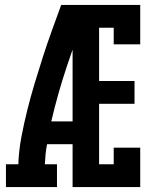

<svg xmlns="http://www.w3.org/2000/svg" viewBox="-20 -755 640 775"><path d="M4 0V-92H54Q56 -148 66.5 -203Q77 -258 90.5 -312Q104 -366 120 -419Q136 -472 153 -525Q170 -578 189 -630.5Q208 -683 227 -735H273V-720L327 -702Q286 -595 249.5 -486Q213 -377 187 -265H273V-173H170Q166 -153 164 -133Q162 -113 161 -92H210V0ZM273 0V-735H546V-576H439V-643H380V-428H523V-336H380V-92H439V-159H546V0Z"/></svg>

Font: Iosevka Curly Slab SmBdEx
Style: Regular
Weight: 600
Width: 7
Monospace: yes
Designer: Belleve Invis
Foundry: Belleve Invis
Version: Version 11.1.0; ttfautohint (v1.8.3)